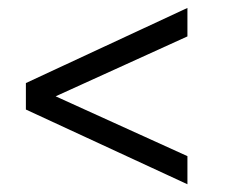

<svg xmlns="http://www.w3.org/2000/svg" viewBox="-20 -579 578 491"><path d="M459.3 -107.8V-179.7L122.3 -332.7L459.3 -485.9V-558.7L46.2 -366.6V-298.9Z"/></svg>

Font: League Spartan Extralight
Style: Regular
Weight: 200
Foundry: The League of Moveable Type
Version: Version 2.300; ttfautohint (v1.8.3)